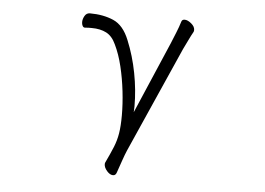

<svg xmlns="http://www.w3.org/2000/svg" viewBox="-49 -555 1098 797"><g transform="rotate(5 500.0 -156.5)"><path d="M640 -388 512 -90Q512 -96 512.5 -102.5Q513 -109 513 -115Q513 -182 499.5 -252.5Q486 -323 460 -386Q436 -446 393.5 -464.5Q351 -483 295 -483Q281 -483 273.5 -470Q266 -457 266 -444Q266 -435 269.5 -428.5Q273 -422 279 -422H280Q288 -423 294.5 -423Q301 -423 308 -423Q344 -423 369 -410Q394 -397 409 -364Q428 -325 440 -275Q452 -225 458 -172.5Q464 -120 464 -73Q464 -28 459 2.5Q454 33 442.5 61Q431 89 412 129Q411 131 411 136Q411 149 423.5 163.5Q436 178 449 178Q460 178 464 165Q472 142 481.5 114.5Q491 87 498 71L693 -369Q700 -383 711 -406Q722 -429 730 -443Q732 -446 732 -452Q732 -466 717 -478.5Q702 -491 689 -491Q679 -491 676 -482Q669 -459 659 -434.5Q649 -410 640 -388Z"/></g></svg>

Font: Klee One
Style: Regular
Weight: 400
Designer: Fontworks Inc.
Foundry: Fontworks Inc.
Version: Version 1.100